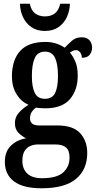

<svg xmlns="http://www.w3.org/2000/svg" viewBox="-20 -772 519 1030"><path d="M203 238Q104 238 55 201Q6 164 6 96Q6 41 38.5 9.5Q71 -22 120 -30Q99 -40 79.5 -59Q60 -78 60 -112Q60 -143 80.5 -166.5Q101 -190 133 -210Q93 -227 68.5 -267Q44 -307 44 -362Q44 -450 88 -498.5Q132 -547 223 -547Q256 -547 281.5 -538.5Q307 -530 327 -516Q344 -534 365.5 -553Q387 -572 418 -572Q446 -572 460 -556Q474 -540 474 -517Q474 -495 461.5 -478.5Q449 -462 419 -462Q419 -480 409.5 -491.5Q400 -503 388 -503Q378 -503 370 -499Q362 -495 355 -490Q373 -469 385 -439.5Q397 -410 397 -366Q397 -289 355 -240Q313 -191 223 -191Q213 -191 197 -192Q181 -193 173 -195Q161 -187 151 -172.5Q141 -158 141 -137Q141 -99 190 -99H288Q372 -99 410 -57.5Q448 -16 448 49Q448 137 388 187.5Q328 238 203 238ZM221 -242Q261 -242 276 -273.5Q291 -305 291 -365Q291 -427 275.5 -461Q260 -495 221 -495Q182 -495 166.5 -460.5Q151 -426 151 -364Q151 -305 166.5 -273.5Q182 -242 221 -242ZM205 184Q285 184 319 153Q353 122 353 74Q353 35 334 19Q315 3 278 3H182Q163 3 144 10.5Q125 18 112.5 37Q100 56 100 92Q100 134 126.5 159Q153 184 205 184ZM221 -606Q177 -606 147.5 -627Q118 -648 103 -681Q88 -714 87 -752H140Q147 -716 168.5 -700Q190 -684 221 -684Q253 -684 274 -700Q295 -716 303 -752H355Q354 -714 339 -681Q324 -648 294.5 -627Q265 -606 221 -606Z"/></svg>

Font: Noto Serif Condensed SemiBold
Style: Regular
Weight: 600
Width: 3
Designer: Monotype Design Team
Foundry: Monotype Imaging Inc.
Version: Version 2.013